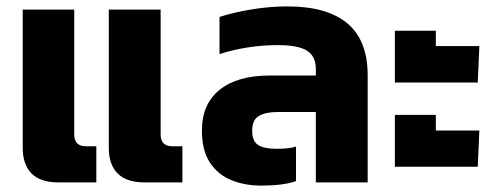

<svg xmlns="http://www.w3.org/2000/svg" viewBox="-20 -570 1547 600"><path d="M432 0Q375 0 347.5 -28Q320 -56 320 -108V-540H482V-150Q482 -113 518 -113H550V0ZM162 0Q106 0 78.5 -28Q51 -56 51 -108V-540H212V-150Q212 -113 248 -113H281V0Z M797 10Q745 10 703 -7Q661 -24 636 -62Q611 -100 611 -162Q611 -245 666.5 -289.5Q722 -334 823 -334H967V-354Q967 -394 939.5 -411.5Q912 -429 848 -429Q801 -429 755.5 -422Q710 -415 666 -401V-517Q708 -531 765.5 -540.5Q823 -550 878 -550Q1002 -550 1065.5 -497Q1129 -444 1129 -334V0H967V-220H848Q811 -220 789.5 -208Q768 -196 768 -161Q768 -129 786.5 -117Q805 -105 845 -105Q862 -105 877.5 -106.5Q893 -108 905 -112V-4Q865 10 797 10Z M1214 -312V-474H1342V-426H1478L1473 -312ZM1214 -49V-211H1342V-162H1478L1473 -49Z"/></svg>

Font: Kanit SemiBold
Style: Regular
Weight: 600
Designer: Katatrad Team
Foundry: CadsonDemak
Version: Version 2.000; ttfautohint (v1.8.3)